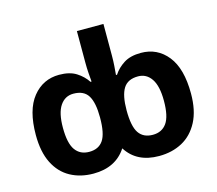

<svg xmlns="http://www.w3.org/2000/svg" viewBox="-108 -896 1177 1041"><g transform="rotate(-15 480.5 -375.0)"><path d="M294 10Q221 10 164.5 -21Q108 -52 76.5 -115Q45 -178 45 -273Q45 -413 102.5 -484.5Q160 -556 251 -556Q310 -556 347 -532.5Q384 -509 406 -475H412Q410 -498 408 -524.5Q406 -551 406 -583V-760H555V-583Q555 -551 553 -524.5Q551 -498 549 -475H555Q577 -509 614 -532.5Q651 -556 710 -556Q802 -556 859 -484.5Q916 -413 916 -273Q916 -178 883 -115Q850 -52 793 -21Q736 10 662 10Q537 10 479 -82Q419 10 294 10ZM302 -110Q355 -110 380.5 -147.5Q406 -185 406 -275Q406 -358 382 -397.5Q358 -437 299 -437Q252 -437 224.5 -396.5Q197 -356 197 -273Q197 -186 224 -148Q251 -110 302 -110ZM659 -110Q710 -110 737 -148Q764 -186 764 -273Q764 -356 736.5 -396.5Q709 -437 662 -437Q604 -437 579.5 -397.5Q555 -358 555 -275Q555 -185 580.5 -147.5Q606 -110 659 -110Z"/></g></svg>

Font: Noto Sans IKEA
Style: Bold
Weight: 600
Designer: Monotype Design Team
Foundry: Monotype Imaging Inc.
Version: Version 2.001